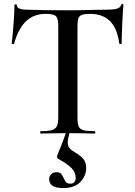

<svg xmlns="http://www.w3.org/2000/svg" viewBox="-20 -674 680 969"><path d="M603 -650Q600 -619 597 -556Q594 -493 594 -454Q594 -452 588.5 -452Q583 -452 582 -454Q572 -531 535 -567.5Q498 -604 435 -604Q407 -604 393.5 -599Q380 -594 375.5 -581.5Q371 -569 371 -542V-81Q371 -50 377 -36Q383 -22 401 -17Q419 -12 458 -12Q461 -12 461 -6Q461 0 458 0Q425 0 406 -1L330 -2Q322 30 322 45Q322 62 330.5 73Q339 84 360 96Q386 111 400.5 128.5Q415 146 415 173Q415 213 386 244Q357 275 299 275Q228 275 228 230Q228 216 238.5 205.5Q249 195 264 195Q281 195 288 202.5Q295 210 301 224Q307 239 313.5 246Q320 253 336 253Q348 253 355 245.5Q362 238 362 224Q362 198 343.5 177Q325 156 278 130Q273 128 270.5 125Q268 122 268 118Q268 111 272 102Q289 62 299 34.5Q309 7 312 -2L239 -1Q220 0 185 0Q183 0 183 -6Q183 -12 185 -12Q224 -12 242 -17.5Q260 -23 267 -37Q274 -51 274 -81V-544Q274 -581 262 -592.5Q250 -604 211 -604Q150 -604 111 -566.5Q72 -529 51 -453Q50 -451 44.5 -451.5Q39 -452 39 -454Q43 -484 48 -548.5Q53 -613 53 -647Q53 -652 59 -652Q65 -652 65 -647Q65 -625 120 -625Q206 -622 321 -622Q381 -622 447 -624L514 -625Q552 -625 569.5 -630Q587 -635 592 -650Q593 -654 598 -654Q603 -654 603 -650Z"/></svg>

Font: Cormorant SC SemiBold
Style: Regular
Weight: 600
Designer: Christian Thalmann (Catharsis Fonts)
Version: Version 3.000